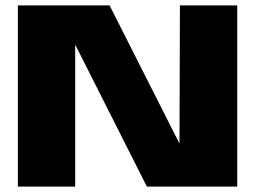

<svg xmlns="http://www.w3.org/2000/svg" viewBox="-20 -695 970 715"><path d="M46.5 0H260V-525H262L527 0H863.5V-675H650L648.5 -162H647.5L388 -675H46.5Z"/></svg>

Font: Anybody SemiExpanded ExtraBold
Style: Regular
Weight: 800
Width: 6
Version: Version 1.113;gftools[0.9.25]